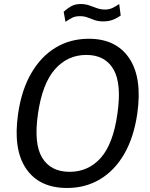

<svg xmlns="http://www.w3.org/2000/svg" viewBox="-20 -926 745 956"><path d="M314 10Q175.5 10 110 -86.2Q44.5 -182.5 70 -358.5Q87 -477.5 135.5 -561.2Q184 -645 257.2 -689Q330.5 -733 422 -733Q558.5 -733 623.8 -635.5Q689 -538 663.5 -360Q646.5 -242.5 598.8 -159.8Q551 -77 478.2 -33.5Q405.5 10 314 10ZM326.5 -70.5Q420 -70.5 481.8 -140Q543.5 -209.5 564.5 -359Q586.5 -510 544.8 -581.2Q503 -652.5 410 -652.5Q316.5 -652.5 253.5 -581Q190.5 -509.5 169 -359Q147.5 -210 190.2 -140.2Q233 -70.5 326.5 -70.5ZM306 -817.5 297 -867.5Q315 -884 334.5 -895Q354 -906 382 -906Q405 -906 424.8 -899Q444.5 -892 463.2 -885.2Q482 -878.5 503 -878.5Q524 -878.5 541 -886.8Q558 -895 573.5 -906L581 -848.5Q567.5 -838.5 545.8 -829Q524 -819.5 494 -819.5Q469 -819.5 451 -826Q433 -832.5 416 -839Q399 -845.5 377.5 -845.5Q354 -845.5 338.2 -837Q322.5 -828.5 306 -817.5Z"/></svg>

Font: Public Sans
Style: Italic
Weight: 400
Italic angle: -8°
Designer: The Public Sans project authors (U.S. Web Design System). Libre Franklin designed by Pablo Impallari and Rodrigo Fuenzal
Version: Version 1.008; ttfautohint (v1.8.1) -l 8 -r 50 -G 200 -x 14 